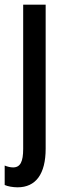

<svg xmlns="http://www.w3.org/2000/svg" viewBox="-37 -560 278 820"><path d="M38 240C116 240 158 183 158 75V-540H62V76C62 130 50 155 19 155C8 155 -5 152 -17 147V230C-5 236 19 240 38 240Z"/></svg>

Font: Noto Sans Devanagari ExtraCondensed Medium
Style: Regular
Weight: 500
Width: 2
Designer: Jelle Bosma - Monotype Design Team
Foundry: Monotype Imaging Inc.
Version: Version 2.004